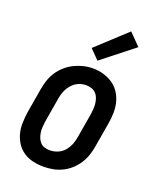

<svg xmlns="http://www.w3.org/2000/svg" viewBox="-145 -868 791 964"><g transform="rotate(20 250.0 -386.5)"><path d="M204 8Q175 8 147.5 1.5Q120 -5 97.5 -20Q75 -35 60 -58Q45 -81 38 -108Q31 -135 32 -164Q33 -193 37 -221L59 -351Q63 -376 71 -400.5Q79 -425 93.5 -447.5Q108 -470 128.5 -488Q149 -506 172.5 -517.5Q196 -529 221 -535Q246 -541 272 -541Q301 -541 328 -533Q355 -525 377.5 -510Q400 -495 415 -472Q430 -449 437 -422.5Q444 -396 443.5 -366.5Q443 -337 438 -309L416 -179Q412 -154 404 -129.5Q396 -105 381.5 -82.5Q367 -60 347 -42Q327 -24 303 -12.5Q279 -1 254 3.5Q229 8 204 8ZM206 -80Q227 -80 248 -88.5Q269 -97 283.5 -114Q298 -131 306 -151.5Q314 -172 317 -193L339 -323Q341 -338 342 -352.5Q343 -367 341 -381.5Q339 -396 334 -409Q329 -422 319.5 -431.5Q310 -441 296 -445.5Q282 -450 267 -450Q246 -450 226 -441Q206 -432 191.5 -415Q177 -398 169 -378Q161 -358 158 -337L136 -207Q134 -192 133 -177.5Q132 -163 134 -149Q136 -135 141 -122Q146 -109 155 -99Q164 -89 177.5 -84.5Q191 -80 206 -80ZM278 -585 229 -635 387 -781 448 -719Z"/></g></svg>

Font: Iosevka Slab Semibold Oblique
Style: Regular
Weight: 600
Italic angle: -9°
Monospace: yes
Designer: Belleve Invis
Foundry: Belleve Invis
Version: Version 11.1.1; ttfautohint (v1.8.3)